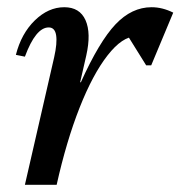

<svg xmlns="http://www.w3.org/2000/svg" viewBox="-20 -512 500 532"><path d="M91 0 167 -284H204Q255 -397 300 -444.5Q345 -492 400 -492Q430 -492 460 -477L399 -331H385L314 -445H356V-411Q319 -411 278 -358.5Q237 -306 200.5 -213.5Q164 -121 137 0ZM49 0 130 -353Q139 -393 135.5 -414.5Q132 -436 115 -436Q79 -436 49 -355L24 -360Q39 -419 76.5 -455.5Q114 -492 158 -492Q201 -492 217 -456Q233 -420 219 -358L137 0Z"/></svg>

Font: Platypi Light Light
Style: Italic
Weight: 300
Italic angle: -13°
Version: Version 1.200